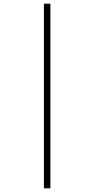

<svg xmlns="http://www.w3.org/2000/svg" viewBox="-20 -780 511 1040"><path d="M218 240V-760H253V240Z"/></svg>

Font: Noto Serif Display Condensed Light
Style: Regular
Weight: 300
Width: 3
Designer: Monotype Design Team
Foundry: Monotype Imaging Inc.
Version: Version 2.009